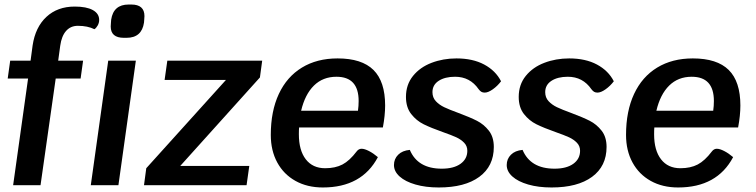

<svg xmlns="http://www.w3.org/2000/svg" viewBox="-20 -818 3338 848"><path d="M418 -730Q418 -717 411.5 -705.5Q405 -694 397 -689Q367 -704 324 -704Q292 -704 272 -681.5Q252 -659 246 -616L237 -550H347L336 -471H226L159 0H38L104 -471H14L25 -550H115L124 -617Q136 -698 185 -743.5Q234 -789 310 -789Q362 -789 390 -773.5Q418 -758 418 -730ZM458 -550H580L503 0H381ZM469 -701Q469 -712 470 -718L471 -731Q481 -798 548 -798H560Q618 -798 618 -747Q618 -737 617 -731L616 -718Q606 -651 539 -651H527Q469 -651 469 -701Z M1128 -476 776 -85H1081L1069 0H616L626 -75L978 -465H707L719 -550H1138Z M1301 -255Q1300 -245 1300 -225Q1300 -154 1330.5 -114.5Q1361 -75 1416 -75Q1461 -75 1492.5 -91.5Q1524 -108 1555 -149Q1564 -161 1577 -161Q1590 -161 1609.5 -151Q1629 -141 1649 -124Q1578 10 1406 10Q1337 10 1285 -19Q1233 -48 1204.5 -100.5Q1176 -153 1176 -222Q1176 -327 1211.5 -403Q1247 -479 1313.5 -519.5Q1380 -560 1471 -560Q1578 -560 1629.5 -509Q1681 -458 1681 -352Q1681 -308 1671 -255ZM1310 -329H1561Q1564 -350 1564 -372Q1564 -479 1466 -479Q1406 -479 1366.5 -440Q1327 -401 1310 -329Z M1720 -89Q1720 -116 1738.5 -134.5Q1757 -153 1790 -156Q1825 -73 1931 -73Q1984 -73 2014 -94.5Q2044 -116 2044 -152Q2044 -173 2030 -187.5Q2016 -202 1995.5 -211.5Q1975 -221 1935 -235Q1884 -253 1851.5 -269Q1819 -285 1796 -314.5Q1773 -344 1773 -390Q1773 -444 1804 -482.5Q1835 -521 1886 -540.5Q1937 -560 1996 -560Q2068 -560 2118.5 -533Q2169 -506 2193 -459Q2177 -438 2156.5 -423.5Q2136 -409 2121 -409Q2112 -409 2106 -412.5Q2100 -416 2094 -424Q2056 -479 1990 -479Q1945 -479 1917.5 -461Q1890 -443 1890 -411Q1890 -387 1905 -371Q1920 -355 1942 -344.5Q1964 -334 2005 -319Q2056 -300 2086.5 -284.5Q2117 -269 2139 -241Q2161 -213 2161 -169Q2161 -84 2097 -37Q2033 10 1918 10Q1860 10 1815 -3Q1770 -16 1745 -38.5Q1720 -61 1720 -89Z M2218 -89Q2218 -116 2236.5 -134.5Q2255 -153 2288 -156Q2323 -73 2429 -73Q2482 -73 2512 -94.5Q2542 -116 2542 -152Q2542 -173 2528 -187.5Q2514 -202 2493.5 -211.5Q2473 -221 2433 -235Q2382 -253 2349.5 -269Q2317 -285 2294 -314.5Q2271 -344 2271 -390Q2271 -444 2302 -482.5Q2333 -521 2384 -540.5Q2435 -560 2494 -560Q2566 -560 2616.5 -533Q2667 -506 2691 -459Q2675 -438 2654.5 -423.5Q2634 -409 2619 -409Q2610 -409 2604 -412.5Q2598 -416 2592 -424Q2554 -479 2488 -479Q2443 -479 2415.5 -461Q2388 -443 2388 -411Q2388 -387 2403 -371Q2418 -355 2440 -344.5Q2462 -334 2503 -319Q2554 -300 2584.5 -284.5Q2615 -269 2637 -241Q2659 -213 2659 -169Q2659 -84 2595 -37Q2531 10 2416 10Q2358 10 2313 -3Q2268 -16 2243 -38.5Q2218 -61 2218 -89Z M2870 -255Q2869 -245 2869 -225Q2869 -154 2899.5 -114.5Q2930 -75 2985 -75Q3030 -75 3061.5 -91.5Q3093 -108 3124 -149Q3133 -161 3146 -161Q3159 -161 3178.5 -151Q3198 -141 3218 -124Q3147 10 2975 10Q2906 10 2854 -19Q2802 -48 2773.5 -100.5Q2745 -153 2745 -222Q2745 -327 2780.5 -403Q2816 -479 2882.5 -519.5Q2949 -560 3040 -560Q3147 -560 3198.5 -509Q3250 -458 3250 -352Q3250 -308 3240 -255ZM2879 -329H3130Q3133 -350 3133 -372Q3133 -479 3035 -479Q2975 -479 2935.5 -440Q2896 -401 2879 -329Z"/></svg>

Font: Krub SemiBold
Style: Italic
Weight: 600
Italic angle: -8°
Designer: Ekaluck Peanpanawate
Foundry: Cadson Demak Co.,Ltd.
Version: Version 1.000; ttfautohint (v1.6)